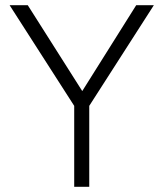

<svg xmlns="http://www.w3.org/2000/svg" viewBox="-20 -720 630 740"><path d="M266 0V-312L17 -700H87L297 -369L505 -700H573L324 -312V0Z"/></svg>

Font: Geologica Cursive Thin
Style: Regular
Weight: 250
Designer: Sindre Bremnes, Frode Helland
Foundry: Monokrom Skriftforlag AS
Version: Version 1.010;gftools[0.9.28]